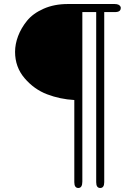

<svg xmlns="http://www.w3.org/2000/svg" viewBox="-20 -742 651 956"><path d="M55 -484Q55 -522 70 -562Q85 -602 114.5 -638.5Q144 -675 197 -698.5Q250 -722 318 -722H551Q575 -722 581 -707Q584 -683 556 -682H499V165Q499 194 479 194Q459 194 459 165V-682H390V162Q390 194 370 194Q350 194 350 165V-244Q279 -248 214.5 -272.5Q150 -297 102.5 -352.5Q55 -408 55 -484Z"/></svg>

Font: CMU Sans Serif
Style: Medium
Weight: 500
Version: Version 0.7.0